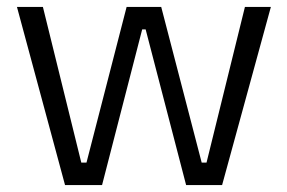

<svg xmlns="http://www.w3.org/2000/svg" viewBox="-20 -535 831 555"><path d="M168 0 29 -515H104L215 -65H230L346 -515H446L563 -65H577L688 -515H763L622 0H518L401 -450H391L275 0Z"/></svg>

Font: Bricolage Grotesque 10pt Light
Style: Regular
Weight: 300
Designer: Mathieu Triay
Foundry: Atelier Triay
Version: Version 1.000; ttfautohint (v1.8.4.7-5d5b);gftools[0.9.32]